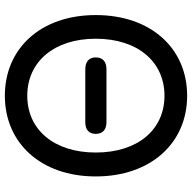

<svg xmlns="http://www.w3.org/2000/svg" viewBox="-20 -736 772 771"><g transform="rotate(90 365.5 -351.0)"><path d="M365 15C554 15 689 -129 689 -350C689 -572 554 -717 365 -717C175 -717 41 -572 41 -350C41 -129 175 15 365 15ZM136 -350C136 -519 229 -626 365 -626C501 -626 593 -519 593 -350C593 -182 501 -75 365 -75C229 -75 136 -182 136 -350ZM211 -350C211 -323 228 -308 259 -308H471C502 -308 518 -323 518 -350C518 -378 501 -393 471 -393H259C228 -393 211 -378 211 -350Z"/></g></svg>

Font: 寒蝉半圆体
Style: Regular
Weight: 400
Designer: Yoshimichi Ohira & Warren
Foundry: ChillType
Version: Version 1.800;Glyphs 3.1.1 (3135)